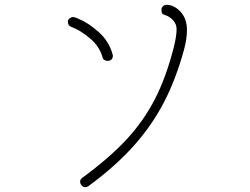

<svg xmlns="http://www.w3.org/2000/svg" viewBox="-20 -771 1040 798"><path d="M313 -17Q313 -25 322 -32Q434 -114 505.5 -191Q577 -268 624 -359.5Q671 -451 703 -577Q714 -623 714 -649Q714 -670 700 -686Q686 -702 667 -708Q657 -711 654 -715.5Q651 -720 651 -731Q651 -739 657.5 -745Q664 -751 671 -751Q704 -751 730.5 -722Q757 -693 757 -647Q757 -609 745 -565Q711 -441 661 -345Q611 -249 535.5 -164.5Q460 -80 347 3Q339 7 334 7Q326 7 319.5 0Q313 -7 313 -17ZM406 -533Q394 -578 353.5 -612Q313 -646 277 -659Q270 -661 266 -667Q262 -673 262 -680Q262 -689 269 -694.5Q276 -700 283 -700Q292 -700 304 -694Q346 -677 389.5 -638.5Q433 -600 448 -545Q449 -543 449 -538Q449 -530 443.5 -524Q438 -518 427 -518Q420 -518 413.5 -522Q407 -526 406 -533Z"/></svg>

Font: Tsukimi Rounded Light
Style: Regular
Weight: 300
Designer: Takashi Funayama
Foundry: Takashi Funayama
Version: Version 1.032; ttfautohint (v1.8.3)